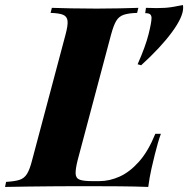

<svg xmlns="http://www.w3.org/2000/svg" viewBox="-65 -739 744 759"><path d="M571 -210Q565 -194 559 -173Q553 -152 547 -128Q542 -109 534 -73.5Q526 -38 521 0Q470 -2 407 -2.5Q344 -3 294 -3Q268 -3 228 -3Q188 -3 140.5 -2.5Q93 -2 45 -1.5Q-3 -1 -45 0L-41 -20Q-7 -22 12 -28Q31 -34 42 -52Q53 -70 62 -106L194 -602Q204 -639 202 -656.5Q200 -674 184.5 -680.5Q169 -687 135 -688L140 -708Q168 -707 216 -706Q264 -705 317 -705Q364 -705 407 -706Q450 -707 482 -708L477 -688Q443 -687 424 -680.5Q405 -674 394.5 -656.5Q384 -639 374 -602L242 -106Q233 -70 234 -52Q235 -34 250.5 -28.5Q266 -23 299 -23H328Q368 -23 408 -41Q448 -59 484.5 -100Q521 -141 549 -210ZM479 -485Q510 -555 522 -602.5Q534 -650 534 -668Q534 -677 529 -682Q524 -687 509 -687L512 -708Q524 -708 534 -707.5Q544 -707 554 -707Q590 -707 614 -711Q638 -715 658 -719Q659 -717 659 -708Q659 -672 614.5 -611.5Q570 -551 493 -481Z"/></svg>

Font: Playfair Display ExtraBold
Style: Italic
Weight: 800
Italic angle: -14°
Designer: Claus Eggers Sørensen
Foundry: Claus Eggers Sørensen
Version: Version 1.203